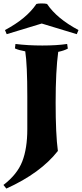

<svg xmlns="http://www.w3.org/2000/svg" viewBox="-49 -916 477 1118"><path d="M110 -164V-354Q110 -540 98 -617Q59 -624 38 -634L41 -660Q113 -651 197.5 -651Q282 -651 342 -660L346 -633Q324 -621 290 -614Q275 -503 275 -318.5Q275 -134 288 -37Q187 92 -12 182L-29 161Q51 100 80.5 24.5Q110 -51 110 -164ZM163 -893Q173 -896 193.5 -896Q214 -896 225 -893Q282 -808 408 -741L398 -717L194 -779L-10 -717L-20 -741Q106 -808 163 -893Z"/></svg>

Font: Almendra
Style: Bold
Weight: 700
Designer: Ana Sanfelippo
Foundry: Ana Sanfelippo
Version: Version 1.004